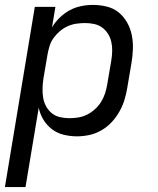

<svg xmlns="http://www.w3.org/2000/svg" viewBox="-24 -548 644 783"><path d="M-4 215 118 -520H202L188 -436Q200 -457 219 -475.5Q238 -494 260 -506Q282 -518 306.5 -523Q331 -528 355 -528Q384 -528 412 -521Q440 -514 460.5 -497Q481 -480 494.5 -456Q508 -432 513.5 -404.5Q519 -377 518 -348Q517 -319 512 -290L495 -190Q491 -165 483.5 -140.5Q476 -116 463 -93Q450 -70 431.5 -50Q413 -30 389.5 -16.5Q366 -3 340.5 2.5Q315 8 290 8Q262 8 235.5 1.5Q209 -5 188 -21Q167 -37 153 -60Q139 -83 134 -109L80 215ZM259 -66Q277 -66 295.5 -69Q314 -72 331 -80.5Q348 -89 363 -102.5Q378 -116 388 -132Q398 -148 404 -166Q410 -184 413 -202L430 -302Q433 -321 433.5 -340Q434 -359 430 -377Q426 -395 416.5 -410Q407 -425 393 -435.5Q379 -446 360.5 -450Q342 -454 323 -454Q306 -454 288 -451.5Q270 -449 253 -441.5Q236 -434 221.5 -422Q207 -410 195.5 -394.5Q184 -379 178.5 -361.5Q173 -344 170 -327L153 -227Q150 -207 149.5 -187.5Q149 -168 152 -149.5Q155 -131 164 -114.5Q173 -98 187 -86.5Q201 -75 220 -70.5Q239 -66 259 -66Z"/></svg>

Font: Iosevka Aile Oblique
Style: Regular
Weight: 400
Italic angle: -9°
Designer: Belleve Invis
Foundry: Belleve Invis
Version: Version 31.1.0; ttfautohint (v1.8.4)